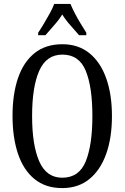

<svg xmlns="http://www.w3.org/2000/svg" viewBox="-20 -951 637 981"><path d="M298 10Q213 10 156.5 -36Q100 -82 72 -165Q44 -248 44 -359Q44 -470 72 -552Q100 -634 156.5 -679.5Q213 -725 299 -725Q380 -725 436.5 -679.5Q493 -634 522.5 -551.5Q552 -469 552 -358Q552 -247 522.5 -164.5Q493 -82 436.5 -36Q380 10 298 10ZM298 -43Q384 -43 418 -126.5Q452 -210 452 -358Q452 -507 418 -589.5Q384 -672 299 -672Q217 -672 180.5 -589.5Q144 -507 144 -358Q144 -210 180.5 -126.5Q217 -43 298 -43ZM175 -784Q188 -803 203.5 -829Q219 -855 234 -882Q249 -909 257 -931H340Q349 -909 363 -882Q377 -855 393 -829Q409 -803 421 -784V-771H384Q363 -796 339.5 -822Q316 -848 298 -877Q280 -848 256.5 -822Q233 -796 212 -771H175Z"/></svg>

Font: Noto Serif ExtraCondensed
Style: Regular
Weight: 400
Width: 2
Designer: Monotype Design Team
Foundry: Monotype Imaging Inc.
Version: Version 2.015